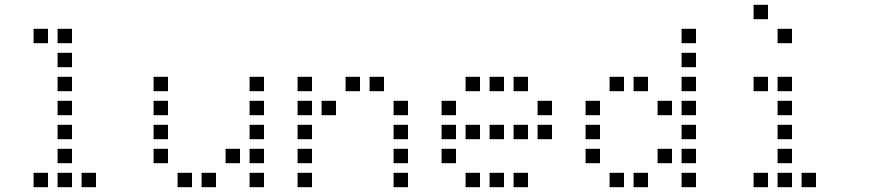

<svg xmlns="http://www.w3.org/2000/svg" viewBox="-20 -800 3640 800"><path d="M121 -680Q120 -680 120 -680Q120 -680 120 -679V-621Q120 -620 120 -620Q120 -620 121 -620H179Q180 -620 180 -620Q180 -620 180 -621V-679Q180 -680 180 -680Q180 -680 179 -680ZM221 -680Q220 -680 220 -680Q220 -680 220 -679V-621Q220 -620 220 -620Q220 -620 221 -620H279Q280 -620 280 -620Q280 -620 280 -621V-679Q280 -680 280 -680Q280 -680 279 -680ZM221 -580Q220 -580 220 -580Q220 -580 220 -579V-521Q220 -520 220 -520Q220 -520 221 -520H279Q280 -520 280 -520Q280 -520 280 -521V-579Q280 -580 280 -580Q280 -580 279 -580ZM221 -480Q220 -480 220 -480Q220 -480 220 -479V-421Q220 -420 220 -420Q220 -420 221 -420H279Q280 -420 280 -420Q280 -420 280 -421V-479Q280 -480 280 -480Q280 -480 279 -480ZM221 -380Q220 -380 220 -380Q220 -380 220 -379V-321Q220 -320 220 -320Q220 -320 221 -320H279Q280 -320 280 -320Q280 -320 280 -321V-379Q280 -380 280 -380Q280 -380 279 -380ZM221 -280Q220 -280 220 -280Q220 -280 220 -279V-221Q220 -220 220 -220Q220 -220 221 -220H279Q280 -220 280 -220Q280 -220 280 -221V-279Q280 -280 280 -280Q280 -280 279 -280ZM221 -180Q220 -180 220 -180Q220 -180 220 -179V-121Q220 -120 220 -120Q220 -120 221 -120H279Q280 -120 280 -120Q280 -120 280 -121V-179Q280 -180 280 -180Q280 -180 279 -180ZM121 -80Q120 -80 120 -80Q120 -80 120 -79V-21Q120 -20 120 -20Q120 -20 121 -20H179Q180 -20 180 -20Q180 -20 180 -21V-79Q180 -80 180 -80Q180 -80 179 -80ZM221 -80Q220 -80 220 -80Q220 -80 220 -79V-21Q220 -20 220 -20Q220 -20 221 -20H279Q280 -20 280 -20Q280 -20 280 -21V-79Q280 -80 280 -80Q280 -80 279 -80ZM321 -80Q320 -80 320 -80Q320 -80 320 -79V-21Q320 -20 320 -20Q320 -20 321 -20H379Q380 -20 380 -20Q380 -20 380 -21V-79Q380 -80 380 -80Q380 -80 379 -80Z M621 -480Q620 -480 620 -480Q620 -480 620 -479V-421Q620 -420 620 -420Q620 -420 621 -420H679Q680 -420 680 -420Q680 -420 680 -421V-479Q680 -480 680 -480Q680 -480 679 -480ZM1021 -480Q1020 -480 1020 -480Q1020 -480 1020 -479V-421Q1020 -420 1020 -420Q1020 -420 1021 -420H1079Q1080 -420 1080 -420Q1080 -420 1080 -421V-479Q1080 -480 1080 -480Q1080 -480 1079 -480ZM621 -380Q620 -380 620 -380Q620 -380 620 -379V-321Q620 -320 620 -320Q620 -320 621 -320H679Q680 -320 680 -320Q680 -320 680 -321V-379Q680 -380 680 -380Q680 -380 679 -380ZM1021 -380Q1020 -380 1020 -380Q1020 -380 1020 -379V-321Q1020 -320 1020 -320Q1020 -320 1021 -320H1079Q1080 -320 1080 -320Q1080 -320 1080 -321V-379Q1080 -380 1080 -380Q1080 -380 1079 -380ZM621 -280Q620 -280 620 -280Q620 -280 620 -279V-221Q620 -220 620 -220Q620 -220 621 -220H679Q680 -220 680 -220Q680 -220 680 -221V-279Q680 -280 680 -280Q680 -280 679 -280ZM1021 -280Q1020 -280 1020 -280Q1020 -280 1020 -279V-221Q1020 -220 1020 -220Q1020 -220 1021 -220H1079Q1080 -220 1080 -220Q1080 -220 1080 -221V-279Q1080 -280 1080 -280Q1080 -280 1079 -280ZM621 -180Q620 -180 620 -180Q620 -180 620 -179V-121Q620 -120 620 -120Q620 -120 621 -120H679Q680 -120 680 -120Q680 -120 680 -121V-179Q680 -180 680 -180Q680 -180 679 -180ZM921 -180Q920 -180 920 -180Q920 -180 920 -179V-121Q920 -120 920 -120Q920 -120 921 -120H979Q980 -120 980 -120Q980 -120 980 -121V-179Q980 -180 980 -180Q980 -180 979 -180ZM1021 -180Q1020 -180 1020 -180Q1020 -180 1020 -179V-121Q1020 -120 1020 -120Q1020 -120 1021 -120H1079Q1080 -120 1080 -120Q1080 -120 1080 -121V-179Q1080 -180 1080 -180Q1080 -180 1079 -180ZM721 -80Q720 -80 720 -80Q720 -80 720 -79V-21Q720 -20 720 -20Q720 -20 721 -20H779Q780 -20 780 -20Q780 -20 780 -21V-79Q780 -80 780 -80Q780 -80 779 -80ZM821 -80Q820 -80 820 -80Q820 -80 820 -79V-21Q820 -20 820 -20Q820 -20 821 -20H879Q880 -20 880 -20Q880 -20 880 -21V-79Q880 -80 880 -80Q880 -80 879 -80ZM1021 -80Q1020 -80 1020 -80Q1020 -80 1020 -79V-21Q1020 -20 1020 -20Q1020 -20 1021 -20H1079Q1080 -20 1080 -20Q1080 -20 1080 -21V-79Q1080 -80 1080 -80Q1080 -80 1079 -80Z M1221 -480Q1220 -480 1220 -480Q1220 -480 1220 -479V-421Q1220 -420 1220 -420Q1220 -420 1221 -420H1279Q1280 -420 1280 -420Q1280 -420 1280 -421V-479Q1280 -480 1280 -480Q1280 -480 1279 -480ZM1421 -480Q1420 -480 1420 -480Q1420 -480 1420 -479V-421Q1420 -420 1420 -420Q1420 -420 1421 -420H1479Q1480 -420 1480 -420Q1480 -420 1480 -421V-479Q1480 -480 1480 -480Q1480 -480 1479 -480ZM1521 -480Q1520 -480 1520 -480Q1520 -480 1520 -479V-421Q1520 -420 1520 -420Q1520 -420 1521 -420H1579Q1580 -420 1580 -420Q1580 -420 1580 -421V-479Q1580 -480 1580 -480Q1580 -480 1579 -480ZM1221 -380Q1220 -380 1220 -380Q1220 -380 1220 -379V-321Q1220 -320 1220 -320Q1220 -320 1221 -320H1279Q1280 -320 1280 -320Q1280 -320 1280 -321V-379Q1280 -380 1280 -380Q1280 -380 1279 -380ZM1321 -380Q1320 -380 1320 -380Q1320 -380 1320 -379V-321Q1320 -320 1320 -320Q1320 -320 1321 -320H1379Q1380 -320 1380 -320Q1380 -320 1380 -321V-379Q1380 -380 1380 -380Q1380 -380 1379 -380ZM1621 -380Q1620 -380 1620 -380Q1620 -380 1620 -379V-321Q1620 -320 1620 -320Q1620 -320 1621 -320H1679Q1680 -320 1680 -320Q1680 -320 1680 -321V-379Q1680 -380 1680 -380Q1680 -380 1679 -380ZM1221 -280Q1220 -280 1220 -280Q1220 -280 1220 -279V-221Q1220 -220 1220 -220Q1220 -220 1221 -220H1279Q1280 -220 1280 -220Q1280 -220 1280 -221V-279Q1280 -280 1280 -280Q1280 -280 1279 -280ZM1621 -280Q1620 -280 1620 -280Q1620 -280 1620 -279V-221Q1620 -220 1620 -220Q1620 -220 1621 -220H1679Q1680 -220 1680 -220Q1680 -220 1680 -221V-279Q1680 -280 1680 -280Q1680 -280 1679 -280ZM1221 -180Q1220 -180 1220 -180Q1220 -180 1220 -179V-121Q1220 -120 1220 -120Q1220 -120 1221 -120H1279Q1280 -120 1280 -120Q1280 -120 1280 -121V-179Q1280 -180 1280 -180Q1280 -180 1279 -180ZM1621 -180Q1620 -180 1620 -180Q1620 -180 1620 -179V-121Q1620 -120 1620 -120Q1620 -120 1621 -120H1679Q1680 -120 1680 -120Q1680 -120 1680 -121V-179Q1680 -180 1680 -180Q1680 -180 1679 -180ZM1221 -80Q1220 -80 1220 -80Q1220 -80 1220 -79V-21Q1220 -20 1220 -20Q1220 -20 1221 -20H1279Q1280 -20 1280 -20Q1280 -20 1280 -21V-79Q1280 -80 1280 -80Q1280 -80 1279 -80ZM1621 -80Q1620 -80 1620 -80Q1620 -80 1620 -79V-21Q1620 -20 1620 -20Q1620 -20 1621 -20H1679Q1680 -20 1680 -20Q1680 -20 1680 -21V-79Q1680 -80 1680 -80Q1680 -80 1679 -80Z M1921 -480Q1920 -480 1920 -480Q1920 -480 1920 -479V-421Q1920 -420 1920 -420Q1920 -420 1921 -420H1979Q1980 -420 1980 -420Q1980 -420 1980 -421V-479Q1980 -480 1980 -480Q1980 -480 1979 -480ZM2021 -480Q2020 -480 2020 -480Q2020 -480 2020 -479V-421Q2020 -420 2020 -420Q2020 -420 2021 -420H2079Q2080 -420 2080 -420Q2080 -420 2080 -421V-479Q2080 -480 2080 -480Q2080 -480 2079 -480ZM2121 -480Q2120 -480 2120 -480Q2120 -480 2120 -479V-421Q2120 -420 2120 -420Q2120 -420 2121 -420H2179Q2180 -420 2180 -420Q2180 -420 2180 -421V-479Q2180 -480 2180 -480Q2180 -480 2179 -480ZM1821 -380Q1820 -380 1820 -380Q1820 -380 1820 -379V-321Q1820 -320 1820 -320Q1820 -320 1821 -320H1879Q1880 -320 1880 -320Q1880 -320 1880 -321V-379Q1880 -380 1880 -380Q1880 -380 1879 -380ZM2221 -380Q2220 -380 2220 -380Q2220 -380 2220 -379V-321Q2220 -320 2220 -320Q2220 -320 2221 -320H2279Q2280 -320 2280 -320Q2280 -320 2280 -321V-379Q2280 -380 2280 -380Q2280 -380 2279 -380ZM1821 -280Q1820 -280 1820 -280Q1820 -280 1820 -279V-221Q1820 -220 1820 -220Q1820 -220 1821 -220H1879Q1880 -220 1880 -220Q1880 -220 1880 -221V-279Q1880 -280 1880 -280Q1880 -280 1879 -280ZM1921 -280Q1920 -280 1920 -280Q1920 -280 1920 -279V-221Q1920 -220 1920 -220Q1920 -220 1921 -220H1979Q1980 -220 1980 -220Q1980 -220 1980 -221V-279Q1980 -280 1980 -280Q1980 -280 1979 -280ZM2021 -280Q2020 -280 2020 -280Q2020 -280 2020 -279V-221Q2020 -220 2020 -220Q2020 -220 2021 -220H2079Q2080 -220 2080 -220Q2080 -220 2080 -221V-279Q2080 -280 2080 -280Q2080 -280 2079 -280ZM2121 -280Q2120 -280 2120 -280Q2120 -280 2120 -279V-221Q2120 -220 2120 -220Q2120 -220 2121 -220H2179Q2180 -220 2180 -220Q2180 -220 2180 -221V-279Q2180 -280 2180 -280Q2180 -280 2179 -280ZM2221 -280Q2220 -280 2220 -280Q2220 -280 2220 -279V-221Q2220 -220 2220 -220Q2220 -220 2221 -220H2279Q2280 -220 2280 -220Q2280 -220 2280 -221V-279Q2280 -280 2280 -280Q2280 -280 2279 -280ZM1821 -180Q1820 -180 1820 -180Q1820 -180 1820 -179V-121Q1820 -120 1820 -120Q1820 -120 1821 -120H1879Q1880 -120 1880 -120Q1880 -120 1880 -121V-179Q1880 -180 1880 -180Q1880 -180 1879 -180ZM1921 -80Q1920 -80 1920 -80Q1920 -80 1920 -79V-21Q1920 -20 1920 -20Q1920 -20 1921 -20H1979Q1980 -20 1980 -20Q1980 -20 1980 -21V-79Q1980 -80 1980 -80Q1980 -80 1979 -80ZM2021 -80Q2020 -80 2020 -80Q2020 -80 2020 -79V-21Q2020 -20 2020 -20Q2020 -20 2021 -20H2079Q2080 -20 2080 -20Q2080 -20 2080 -21V-79Q2080 -80 2080 -80Q2080 -80 2079 -80ZM2121 -80Q2120 -80 2120 -80Q2120 -80 2120 -79V-21Q2120 -20 2120 -20Q2120 -20 2121 -20H2179Q2180 -20 2180 -20Q2180 -20 2180 -21V-79Q2180 -80 2180 -80Q2180 -80 2179 -80Z M2821 -680Q2820 -680 2820 -680Q2820 -680 2820 -679V-621Q2820 -620 2820 -620Q2820 -620 2821 -620H2879Q2880 -620 2880 -620Q2880 -620 2880 -621V-679Q2880 -680 2880 -680Q2880 -680 2879 -680ZM2821 -580Q2820 -580 2820 -580Q2820 -580 2820 -579V-521Q2820 -520 2820 -520Q2820 -520 2821 -520H2879Q2880 -520 2880 -520Q2880 -520 2880 -521V-579Q2880 -580 2880 -580Q2880 -580 2879 -580ZM2521 -480Q2520 -480 2520 -480Q2520 -480 2520 -479V-421Q2520 -420 2520 -420Q2520 -420 2521 -420H2579Q2580 -420 2580 -420Q2580 -420 2580 -421V-479Q2580 -480 2580 -480Q2580 -480 2579 -480ZM2621 -480Q2620 -480 2620 -480Q2620 -480 2620 -479V-421Q2620 -420 2620 -420Q2620 -420 2621 -420H2679Q2680 -420 2680 -420Q2680 -420 2680 -421V-479Q2680 -480 2680 -480Q2680 -480 2679 -480ZM2821 -480Q2820 -480 2820 -480Q2820 -480 2820 -479V-421Q2820 -420 2820 -420Q2820 -420 2821 -420H2879Q2880 -420 2880 -420Q2880 -420 2880 -421V-479Q2880 -480 2880 -480Q2880 -480 2879 -480ZM2421 -380Q2420 -380 2420 -380Q2420 -380 2420 -379V-321Q2420 -320 2420 -320Q2420 -320 2421 -320H2479Q2480 -320 2480 -320Q2480 -320 2480 -321V-379Q2480 -380 2480 -380Q2480 -380 2479 -380ZM2721 -380Q2720 -380 2720 -380Q2720 -380 2720 -379V-321Q2720 -320 2720 -320Q2720 -320 2721 -320H2779Q2780 -320 2780 -320Q2780 -320 2780 -321V-379Q2780 -380 2780 -380Q2780 -380 2779 -380ZM2821 -380Q2820 -380 2820 -380Q2820 -380 2820 -379V-321Q2820 -320 2820 -320Q2820 -320 2821 -320H2879Q2880 -320 2880 -320Q2880 -320 2880 -321V-379Q2880 -380 2880 -380Q2880 -380 2879 -380ZM2421 -280Q2420 -280 2420 -280Q2420 -280 2420 -279V-221Q2420 -220 2420 -220Q2420 -220 2421 -220H2479Q2480 -220 2480 -220Q2480 -220 2480 -221V-279Q2480 -280 2480 -280Q2480 -280 2479 -280ZM2821 -280Q2820 -280 2820 -280Q2820 -280 2820 -279V-221Q2820 -220 2820 -220Q2820 -220 2821 -220H2879Q2880 -220 2880 -220Q2880 -220 2880 -221V-279Q2880 -280 2880 -280Q2880 -280 2879 -280ZM2421 -180Q2420 -180 2420 -180Q2420 -180 2420 -179V-121Q2420 -120 2420 -120Q2420 -120 2421 -120H2479Q2480 -120 2480 -120Q2480 -120 2480 -121V-179Q2480 -180 2480 -180Q2480 -180 2479 -180ZM2721 -180Q2720 -180 2720 -180Q2720 -180 2720 -179V-121Q2720 -120 2720 -120Q2720 -120 2721 -120H2779Q2780 -120 2780 -120Q2780 -120 2780 -121V-179Q2780 -180 2780 -180Q2780 -180 2779 -180ZM2821 -180Q2820 -180 2820 -180Q2820 -180 2820 -179V-121Q2820 -120 2820 -120Q2820 -120 2821 -120H2879Q2880 -120 2880 -120Q2880 -120 2880 -121V-179Q2880 -180 2880 -180Q2880 -180 2879 -180ZM2521 -80Q2520 -80 2520 -80Q2520 -80 2520 -79V-21Q2520 -20 2520 -20Q2520 -20 2521 -20H2579Q2580 -20 2580 -20Q2580 -20 2580 -21V-79Q2580 -80 2580 -80Q2580 -80 2579 -80ZM2621 -80Q2620 -80 2620 -80Q2620 -80 2620 -79V-21Q2620 -20 2620 -20Q2620 -20 2621 -20H2679Q2680 -20 2680 -20Q2680 -20 2680 -21V-79Q2680 -80 2680 -80Q2680 -80 2679 -80ZM2821 -80Q2820 -80 2820 -80Q2820 -80 2820 -79V-21Q2820 -20 2820 -20Q2820 -20 2821 -20H2879Q2880 -20 2880 -20Q2880 -20 2880 -21V-79Q2880 -80 2880 -80Q2880 -80 2879 -80Z M3121 -780Q3120 -780 3120 -780Q3120 -780 3120 -779V-721Q3120 -720 3120 -720Q3120 -720 3121 -720H3179Q3180 -720 3180 -720Q3180 -720 3180 -721V-779Q3180 -780 3180 -780Q3180 -780 3179 -780ZM3221 -680Q3220 -680 3220 -680Q3220 -680 3220 -679V-621Q3220 -620 3220 -620Q3220 -620 3221 -620H3279Q3280 -620 3280 -620Q3280 -620 3280 -621V-679Q3280 -680 3280 -680Q3280 -680 3279 -680ZM3121 -480Q3120 -480 3120 -480Q3120 -480 3120 -479V-421Q3120 -420 3120 -420Q3120 -420 3121 -420H3179Q3180 -420 3180 -420Q3180 -420 3180 -421V-479Q3180 -480 3180 -480Q3180 -480 3179 -480ZM3221 -480Q3220 -480 3220 -480Q3220 -480 3220 -479V-421Q3220 -420 3220 -420Q3220 -420 3221 -420H3279Q3280 -420 3280 -420Q3280 -420 3280 -421V-479Q3280 -480 3280 -480Q3280 -480 3279 -480ZM3221 -380Q3220 -380 3220 -380Q3220 -380 3220 -379V-321Q3220 -320 3220 -320Q3220 -320 3221 -320H3279Q3280 -320 3280 -320Q3280 -320 3280 -321V-379Q3280 -380 3280 -380Q3280 -380 3279 -380ZM3221 -280Q3220 -280 3220 -280Q3220 -280 3220 -279V-221Q3220 -220 3220 -220Q3220 -220 3221 -220H3279Q3280 -220 3280 -220Q3280 -220 3280 -221V-279Q3280 -280 3280 -280Q3280 -280 3279 -280ZM3221 -180Q3220 -180 3220 -180Q3220 -180 3220 -179V-121Q3220 -120 3220 -120Q3220 -120 3221 -120H3279Q3280 -120 3280 -120Q3280 -120 3280 -121V-179Q3280 -180 3280 -180Q3280 -180 3279 -180ZM3121 -80Q3120 -80 3120 -80Q3120 -80 3120 -79V-21Q3120 -20 3120 -20Q3120 -20 3121 -20H3179Q3180 -20 3180 -20Q3180 -20 3180 -21V-79Q3180 -80 3180 -80Q3180 -80 3179 -80ZM3221 -80Q3220 -80 3220 -80Q3220 -80 3220 -79V-21Q3220 -20 3220 -20Q3220 -20 3221 -20H3279Q3280 -20 3280 -20Q3280 -20 3280 -21V-79Q3280 -80 3280 -80Q3280 -80 3279 -80ZM3321 -80Q3320 -80 3320 -80Q3320 -80 3320 -79V-21Q3320 -20 3320 -20Q3320 -20 3321 -20H3379Q3380 -20 3380 -20Q3380 -20 3380 -21V-79Q3380 -80 3380 -80Q3380 -80 3379 -80Z"/></svg>

Font: Doto Black Medium
Style: Regular
Weight: 500
Monospace: yes
Version: Version 1.000